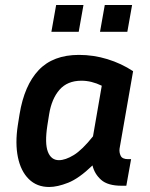

<svg xmlns="http://www.w3.org/2000/svg" viewBox="-20 -736 598 766"><path d="M465 5Q410 5 383.5 -18.5Q357 -42 349 -76Q295 -24 252 -7Q209 10 176 10Q127 10 95 -21.5Q63 -53 51.5 -108.5Q40 -164 51 -236L58 -280Q77 -396 134.5 -456.5Q192 -517 295 -517Q353 -517 408.5 -500Q464 -483 511 -452L457 -143Q455 -128 461.5 -114.5Q468 -101 491 -101H503L484 5ZM169 -236Q158 -164 171 -130.5Q184 -97 215 -97Q241 -97 274.5 -117.5Q308 -138 351 -192L386 -394Q345 -414 305 -414Q249 -414 217.5 -378Q186 -342 176 -280ZM294 -609H185L204 -716H313ZM488 -609H379L398 -716H507Z"/></svg>

Font: Inria Sans
Style: Bold Italic
Weight: 700
Italic angle: -10°
Designer: Black Foundry Team
Foundry: Black Foundry
Version: Version 1.2; ttfautohint (v1.8.3)